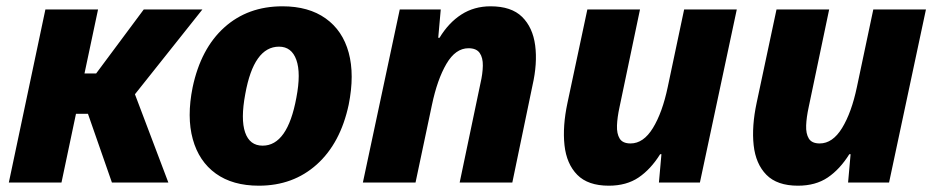

<svg xmlns="http://www.w3.org/2000/svg" viewBox="-20 -579 2964 609"><path d="M8 0 124 -549H291L248 -346H285L436 -549H622L408 -280L514 0H335L259 -218H221L175 0Z M801 10Q718 10 664.5 -28.5Q611 -67 591.5 -137.5Q572 -208 591 -302Q617 -425 691.5 -492Q766 -559 876 -559Q959 -559 1013 -520.5Q1067 -482 1086 -412Q1105 -342 1086 -247Q1060 -125 985 -57.5Q910 10 801 10ZM813 -117Q892 -117 920 -269Q935 -347 920 -389Q905 -431 865 -431Q785 -431 758 -281Q743 -201 757.5 -159Q772 -117 813 -117Z M1131 0 1248 -549H1378L1370 -459H1374Q1403 -507 1443.5 -533Q1484 -559 1536 -559Q1602 -559 1636 -525.5Q1670 -492 1677.5 -435Q1685 -378 1669 -308L1605 0H1438L1504 -315Q1511 -345 1511.5 -370.5Q1512 -396 1501.5 -411Q1491 -426 1466 -426Q1425 -426 1396 -376.5Q1367 -327 1350 -246L1298 0Z M1911 10Q1845 10 1811 -24.5Q1777 -59 1770.5 -118.5Q1764 -178 1780 -253L1843 -549H2010L1945 -239Q1938 -207 1937 -181Q1936 -155 1945.5 -139.5Q1955 -124 1980 -124Q2021 -124 2051 -173Q2081 -222 2098 -303L2150 -549H2317L2200 0H2070L2078 -90H2074Q2044 -42 2005.5 -16Q1967 10 1911 10Z M2511 10Q2445 10 2411 -24.5Q2377 -59 2370.5 -118.5Q2364 -178 2380 -253L2443 -549H2610L2545 -239Q2538 -207 2537 -181Q2536 -155 2545.5 -139.5Q2555 -124 2580 -124Q2621 -124 2651 -173Q2681 -222 2698 -303L2750 -549H2917L2800 0H2670L2678 -90H2674Q2644 -42 2605.5 -16Q2567 10 2511 10Z"/></svg>

Font: Noto Sans ExtraBold
Style: Italic
Weight: 800
Italic angle: -12°
Designer: Monotype Design Team
Foundry: Monotype Imaging Inc.
Version: Version 2.013; ttfautohint (v1.8.4.7-5d5b)